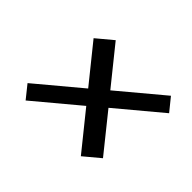

<svg xmlns="http://www.w3.org/2000/svg" viewBox="-98 -735 816 816"><g transform="rotate(45 310.0 -327.0)"><path d="M129 -493.5 264 -326 65.5 -160 112 -102 310.5 -268 445.5 -100.5 518 -161 383 -329 581.5 -495 534.5 -553 336 -387 201.5 -554Z"/></g></svg>

Font: Monaspace Neon
Style: Italic
Weight: 400
Italic angle: -11°
Designer: Riley Cran & the Lettermatic Team
Foundry: Lettermatic
Version: Version 1.200 (Monaspace Neon)